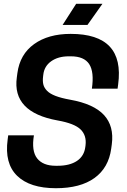

<svg xmlns="http://www.w3.org/2000/svg" viewBox="-20 -970 661 1003"><path d="M377.9 -950.2H515.1L437 -839.8H307.1ZM280.8 -340.8Q42.5 -383.8 67.9 -565.9L70.8 -587.9Q84 -686.5 158.2 -739.7Q232.4 -793 349.1 -793Q632.8 -793 597.2 -528.8L594.2 -506.8H460Q472.7 -594.2 446 -635Q419.4 -675.8 350.1 -675.8H339.8Q283.7 -675.8 247.3 -649.9Q210.9 -624 206.1 -579.1L205.1 -570.8Q202.1 -546.4 206.3 -529.1Q210.4 -511.7 225.3 -496.1Q240.2 -480.5 270 -469Q299.8 -457.5 346.2 -449.2Q469.7 -427.2 523.2 -369.1Q576.7 -311 564 -215.8L561 -193.8Q547.4 -93.3 473.4 -40Q399.4 13.2 272 13.2Q136.2 13.2 69.6 -51.5Q2.9 -116.2 20 -241.2L22.9 -263.2H157.2Q143.6 -181.2 174.1 -142.6Q204.6 -104 271 -104H280.8Q344.2 -104 382.1 -129.4Q419.9 -154.8 425.8 -203.1L426.8 -210.9Q433.1 -262.2 401.1 -293.7Q369.1 -325.2 280.8 -340.8Z"/></svg>

Font: Cooper Hewitt
Style: Semibold Italic
Weight: 710
Designer: Village Type and Design LLC
Foundry: Cooper Hewitt Smithsonian Design Museum
Version: 1.000